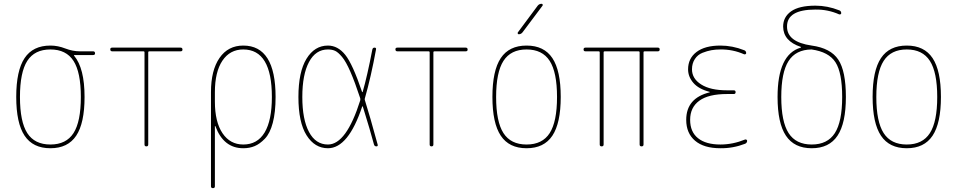

<svg xmlns="http://www.w3.org/2000/svg" viewBox="-20 -770 5040 1010"><path d="M366.7 -449.7Q328.1 -509.8 245.1 -509.8Q162.1 -509.8 123.5 -449.7Q85 -389.6 85 -259.8Q85 -129.9 123.5 -69.8Q162.1 -9.8 245.1 -9.8Q328.1 -9.8 366.7 -69.8Q405.3 -129.9 405.3 -259.8Q405.3 -389.6 366.7 -449.7ZM245.1 -530.3Q284.2 -530.3 323.2 -515.1Q362.3 -500 400.4 -500H469.7Q479.5 -500 480 -490.2Q480.5 -480.5 469.7 -480.5H370.1Q369.1 -480.5 369.1 -479Q369.1 -477.5 369.6 -477.5Q370.1 -477.5 370.1 -476.6Q424.8 -411.1 424.8 -259.8Q424.8 -122.1 380.9 -56.2Q336.9 9.8 245.1 9.8Q153.3 9.8 109.4 -56.2Q65.4 -122.1 65.4 -260.3Q65.4 -398.4 109.4 -464.4Q153.3 -530.3 245.1 -530.3Z M570.3 -500Q560.5 -500 560.1 -509.8Q559.6 -519.5 570.3 -519.5H929.7Q939.5 -519.5 939.9 -509.8Q940.4 -500 929.7 -500H764.6Q759.8 -500 759.8 -495.1V-9.8Q759.8 0 750 0Q740.2 0 740.2 -9.8V-495.1Q740.2 -500 735.4 -500Z M1110.4 -285.2V-235.4Q1110.4 -128.9 1150.4 -69.3Q1190.4 -9.8 1259.8 -9.8Q1334 -9.8 1372.1 -73.2Q1410.2 -136.7 1410.2 -259.8Q1410.2 -509.8 1259.8 -509.8Q1189.5 -509.8 1149.9 -450.7Q1110.4 -391.6 1110.4 -285.2ZM1089.8 210V-285.2Q1089.8 -400.4 1134.8 -465.3Q1179.7 -530.3 1259.8 -530.3Q1429.7 -530.3 1429.7 -259.8Q1429.7 -179.7 1415 -124Q1400.4 -68.4 1373.5 -40.5Q1346.7 -12.7 1319.8 -1.5Q1293 9.8 1259.8 9.8Q1156.2 9.8 1113.3 -105.5Q1113.3 -107.4 1111.3 -107.4Q1110.4 -107.4 1110.4 -106.4V210Q1110.4 219.7 1100.1 219.7Q1089.8 219.7 1089.8 210Z M1705.1 -509.8Q1640.6 -509.8 1605.5 -443.8Q1570.3 -377.9 1570.3 -259.8Q1570.3 -141.6 1605.5 -75.7Q1640.6 -9.8 1705.1 -9.8Q1801.8 -9.8 1875 -242.2Q1876 -248 1875 -252.9Q1846.7 -338.9 1823.2 -392.6Q1799.8 -446.3 1779.3 -470.7Q1758.8 -495.1 1743.2 -502.4Q1727.5 -509.8 1705.1 -509.8ZM1705.1 9.8Q1635.7 9.8 1592.8 -58.1Q1549.8 -126 1549.8 -259.8Q1549.8 -391.6 1592.3 -460.9Q1634.8 -530.3 1705.1 -530.3Q1756.8 -530.3 1795.9 -481.9Q1835 -433.6 1884.8 -286.1Q1884.8 -285.2 1886.2 -285.2Q1887.7 -285.2 1887.7 -286.1Q1912.1 -371.1 1938.5 -508.8Q1940.4 -519.5 1950.2 -519.5Q1960 -519.5 1958 -509.8Q1931.6 -365.2 1899.4 -252.9Q1897.5 -248 1899.4 -243.2Q1924.8 -163.1 1966.8 -8.8Q1968.8 0 1960 0Q1950.2 0 1947.3 -9.8Q1928.7 -80.1 1888.7 -209Q1887.7 -210.9 1885.7 -210.9Q1812.5 9.8 1705.1 9.8Z M2070.3 -500Q2060.5 -500 2060.1 -509.8Q2059.6 -519.5 2070.3 -519.5H2429.7Q2439.5 -519.5 2439.9 -509.8Q2440.4 -500 2429.7 -500H2264.6Q2259.8 -500 2259.8 -495.1V-9.8Q2259.8 0 2250 0Q2240.2 0 2240.2 -9.8V-495.1Q2240.2 -500 2235.4 -500Z M2871.6 -449.7Q2833 -509.8 2750 -509.8Q2667 -509.8 2628.4 -449.7Q2589.8 -389.6 2589.8 -259.8Q2589.8 -129.9 2628.4 -69.8Q2667 -9.8 2750 -9.8Q2833 -9.8 2871.6 -69.8Q2910.2 -129.9 2910.2 -259.8Q2910.2 -389.6 2871.6 -449.7ZM2885.7 -56.2Q2841.8 9.8 2750 9.8Q2658.2 9.8 2614.3 -56.2Q2570.3 -122.1 2570.3 -260.3Q2570.3 -398.4 2614.3 -464.4Q2658.2 -530.3 2750 -530.3Q2841.8 -530.3 2885.7 -464.4Q2929.7 -398.4 2929.7 -260.3Q2929.7 -122.1 2885.7 -56.2ZM2709 -589.8Q2705.1 -589.8 2703.6 -593.3Q2702.1 -596.7 2704.1 -599.6L2808.6 -740.2Q2816.4 -750 2829.1 -750Q2833 -750 2834.5 -746.6Q2835.9 -743.2 2834 -740.2L2728.5 -599.6Q2720.7 -589.8 2709 -589.8Z M3059.6 -500Q3049.8 -500 3049.8 -509.8Q3049.8 -519.5 3059.6 -519.5H3440.4Q3450.2 -519.5 3450.2 -509.8Q3450.2 -500 3440.4 -500H3370.1Q3365.2 -500 3365.2 -495.1V-9.8Q3365.2 0 3355 0Q3344.7 0 3344.7 -9.8V-495.1Q3344.7 -500 3339.8 -500H3160.2Q3155.3 -500 3155.3 -495.1V-9.8Q3155.3 0 3145 0Q3134.8 0 3134.8 -9.8V-495.1Q3134.8 -500 3129.9 -500Z M3712.9 -284.2Q3713.9 -284.2 3713.9 -285.2Q3713.9 -287.1 3711.9 -287.1Q3655.3 -301.8 3627.4 -334Q3599.6 -366.2 3599.6 -405.3Q3599.6 -462.9 3644 -496.6Q3688.5 -530.3 3769.5 -530.3Q3833 -530.3 3894.5 -505.9Q3904.3 -502.9 3905.3 -491.2Q3905.3 -487.3 3902.3 -485.4Q3899.4 -483.4 3894.5 -484.4Q3835 -510.7 3769.5 -509.8Q3744.1 -509.8 3722.2 -505.9Q3700.2 -502 3675.3 -492.2Q3650.4 -482.4 3635.3 -459.5Q3620.1 -436.5 3620.1 -405.3Q3620.1 -356.4 3668.5 -325.7Q3716.8 -294.9 3804.7 -294.9H3839.8Q3849.6 -294.9 3849.6 -285.2Q3849.6 -275.4 3839.8 -275.4H3804.7Q3707 -275.4 3658.7 -240.2Q3610.4 -205.1 3610.4 -139.6Q3610.4 -76.2 3651.9 -43Q3693.4 -9.8 3769.5 -9.8Q3835 -9.8 3899.4 -36.1Q3903.3 -37.1 3906.7 -35.2Q3910.2 -33.2 3910.2 -29.3Q3910.2 -18.6 3899.4 -13.7Q3835.9 10.7 3769.5 9.8Q3682.6 9.8 3636.2 -29.8Q3589.8 -69.3 3589.8 -139.6Q3589.8 -253.9 3712.9 -284.2Z M4249 -509.8Q4166 -508.8 4127.9 -448.7Q4089.8 -388.7 4089.8 -259.8Q4089.8 -129.9 4128.4 -69.8Q4167 -9.8 4250 -9.8Q4333 -9.8 4371.6 -69.8Q4410.2 -129.9 4410.2 -259.8Q4410.2 -387.7 4375 -442.4Q4339.8 -497.1 4249 -509.8ZM4070.3 -259.8Q4070.3 -484.4 4192.4 -519.5Q4193.4 -519.5 4193.4 -521.5Q4193.4 -523.4 4192.4 -523.4Q4100.6 -553.7 4099.6 -629.9Q4099.6 -680.7 4141.6 -710.4Q4183.6 -740.2 4269.5 -740.2Q4333 -740.2 4394.5 -715.8Q4404.3 -712.9 4405.3 -701.2Q4405.3 -697.3 4402.3 -695.3Q4399.4 -693.4 4394.5 -694.3Q4335 -720.7 4269.5 -719.7Q4119.1 -719.7 4120.1 -629.9Q4120.1 -548.8 4250 -530.3Q4349.6 -516.6 4389.6 -456.5Q4429.7 -396.5 4429.7 -259.8Q4429.7 -122.1 4385.7 -56.2Q4341.8 9.8 4250 9.8Q4158.2 9.8 4114.3 -56.2Q4070.3 -122.1 4070.3 -259.8Z M4871.6 -449.7Q4833 -509.8 4750 -509.8Q4667 -509.8 4628.4 -449.7Q4589.8 -389.6 4589.8 -259.8Q4589.8 -129.9 4628.4 -69.8Q4667 -9.8 4750 -9.8Q4833 -9.8 4871.6 -69.8Q4910.2 -129.9 4910.2 -259.8Q4910.2 -389.6 4871.6 -449.7ZM4885.7 -56.2Q4841.8 9.8 4750 9.8Q4658.2 9.8 4614.3 -56.2Q4570.3 -122.1 4570.3 -260.3Q4570.3 -398.4 4614.3 -464.4Q4658.2 -530.3 4750 -530.3Q4841.8 -530.3 4885.7 -464.4Q4929.7 -398.4 4929.7 -260.3Q4929.7 -122.1 4885.7 -56.2Z"/></svg>

Font: Rounded-X Mgen+ 2m thin
Style: Regular
Weight: 100
Designer: [Source Han Sans]
Ryoko NISHIZUKA  (kana & ideographs); Paul D. Hunt (Latin, Greek & Cyrillic); Wenlong ZHANG  (bopomofo
Version: Version 1.059.20150602